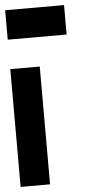

<svg xmlns="http://www.w3.org/2000/svg" viewBox="-54 -781 358 812"><g transform="rotate(-5 125.0 -375.0)"><path d="M0 -625V-750H250V-625ZM125 0H0V-500H125Z"/></g></svg>

Font: Tiny5
Style: Regular
Weight: 400
Designer: Stefan Schmidt
Foundry: Made with Bits'n'Picas by Kreative Software
Version: Version 1.002; ttfautohint (v1.8.4.7-5d5b)